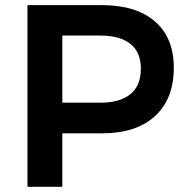

<svg xmlns="http://www.w3.org/2000/svg" viewBox="-20 -720 715 740"><path d="M373 -700.2Q504.9 -700.2 577.4 -637.2Q649.9 -574.2 649.9 -459Q649.9 -338.9 577.4 -272.5Q504.9 -206.1 373 -206.1H220.2V0H85.9V-700.2ZM366.2 -324.2Q442.4 -324.2 482.7 -357.2Q522.9 -390.1 522.9 -455.1Q522.9 -518.6 482.7 -550.8Q442.4 -583 366.2 -583H220.2V-324.2Z"/></svg>

Font: Montserrat-Arabic Medium
Style: Regular
Weight: 500
Designer: Mohamed Gaber
Foundry: Kief Type Foundry
Version: Version 5.008;PS 005.008;hotconv 1.0.88;makeotf.lib2.5.64775